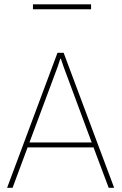

<svg xmlns="http://www.w3.org/2000/svg" viewBox="-20 -890 578 910"><path d="M495.1 0 423.3 -191.4H110.8L39.6 0H13.7L252.4 -639.6H281.7L521 0ZM253.9 -575.2 119.6 -214.8H414.6L280.8 -575.2L268.6 -611.3H265.6ZM411.6 -869.6V-846.2H136.2V-869.6Z"/></svg>

Font: Yantramanav Thin
Style: Regular
Weight: 250
Version: Version 1.001;PS 1.0;hotconv 1.0.72;makeotf.lib2.5.5900; ttf